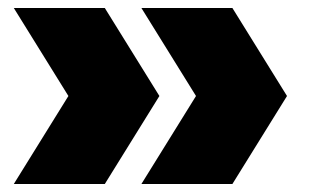

<svg xmlns="http://www.w3.org/2000/svg" viewBox="-20 -525 772 480"><path d="M14.5 -65 151 -285 14.5 -505H242L378.5 -285L242 -65ZM333.5 -65 470 -285 333.5 -505H561L697.5 -285L561 -65Z"/></svg>

Font: Encode Sans Semi Expanded Black
Style: Regular
Weight: 900
Width: 6
Designer: Multiple Designers
Foundry: Impallari Type
Version: Version 3.000; ttfautohint (v1.8.3) -l 8 -r 50 -G 200 -x 14 